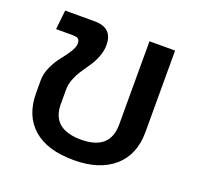

<svg xmlns="http://www.w3.org/2000/svg" viewBox="-102 -648 785 767"><g transform="rotate(20 290.5 -265.0)"><path d="M285.2 9.8Q172.4 9.8 112.8 -42.7Q53.2 -95.2 53.2 -191.9V-245.1Q53.2 -273.9 67.1 -303.7Q81.1 -333.5 97.7 -353.8Q114.3 -374 128.2 -395.8Q142.1 -417.5 142.1 -432.1Q142.1 -447.8 135.3 -452.9Q128.4 -458 109.9 -458H41L49.8 -540H175.8Q252 -540 252 -466.8Q252 -441.9 242.7 -417.7Q233.4 -393.6 220 -373.5Q206.5 -353.5 193.1 -333.7Q179.7 -314 170.4 -290.8Q161.1 -267.6 161.1 -244.1V-183.1Q161.1 -77.1 285.2 -77.1Q408.2 -77.1 408.2 -186V-540H517.1V-192.9Q517.1 -97.2 455.6 -43.7Q394 9.8 285.2 9.8Z"/></g></svg>

Font: Kanit
Style: Regular
Weight: 400
Designer: Katatrad Team
Foundry: CadsonDemak
Version: Version 1.000;PS 001.000;hotconv 1.0.88;makeotf.lib2.5.64775